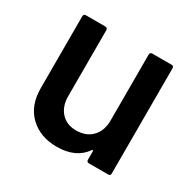

<svg xmlns="http://www.w3.org/2000/svg" viewBox="-121 -639 783 774"><g transform="rotate(30 271.0 -252.0)"><path d="M58 -165V-500Q58 -511 69 -511H159Q164 -511 167 -508Q170 -505 170 -500V-193Q170 -146 196 -117.5Q222 -89 266 -89Q311 -89 338 -115.5Q365 -142 367 -187V-500Q367 -511 378 -511H468Q478 -511 478 -500V-11Q478 0 468 0H378Q367 0 367 -11V-50Q367 -53 364.5 -54Q362 -55 361 -52Q320 7 231 7Q154 7 106 -39Q58 -85 58 -165Z"/></g></svg>

Font: Barlow GEO Semi Bold
Style: Regular
Weight: 600
Designer: Jeremy Tribby
Foundry: Tribby Type
Version: Version 1.408